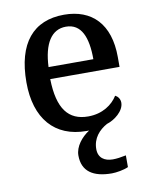

<svg xmlns="http://www.w3.org/2000/svg" viewBox="-86 -612 717 903"><g transform="rotate(-10 272.5 -160.0)"><path d="M375 227C396 227 433 221 454 211V155C430 160 409 163 391 163C351 163 322 144 322 102C322 50 354 15 392 -6C429 -17 476 -53 476 -93C476 -112 464 -125 453 -130C429 -91 381 -56 312 -56C218 -56 169 -117 166 -260H497V-307C497 -465 415 -547 282 -547C135 -547 53 -451 53 -264C53 -91 140 10 292 10C296 10 300 10 304 10C267 34 234 74 234 117C234 193 286 227 375 227ZM382 -317H168C173 -429 212 -490 281 -490C355 -490 382 -421 382 -317Z"/></g></svg>

Font: Noto Serif Malayalam Medium
Style: Regular
Weight: 500
Designer: Indian type Foundry, Jelle Bosma, Monotype Design Team
Foundry: Monotype Imaging Inc.
Version: Version 2.104